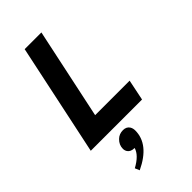

<svg xmlns="http://www.w3.org/2000/svg" viewBox="-289 -747 1094 1094"><g transform="rotate(-45 257.5 -200.0)"><path d="M429.2 0H16.1L159.2 -675.8H293.9L177.2 -126H455.1ZM134.8 275.9 123 248Q191.4 210.9 204.1 165.5Q173.3 165.5 160.6 146.5Q153.3 135.3 153.3 121.1Q153.3 90.3 177.7 66.4Q198.2 46.4 229 46.4Q256.8 46.4 269.5 66.9Q277.3 80.1 277.3 97.7Q277.3 208.5 134.8 275.9Z"/></g></svg>

Font: Cadman
Style: Bold Italic
Weight: 700
Italic angle: -12°
Designer: Paul James MIller
Foundry: High-Logic / Made with FontCreator
Version: Version 2.114;March 28, 2021;FontCreator 13.0.0.2683 64-bit